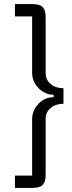

<svg xmlns="http://www.w3.org/2000/svg" viewBox="-20 -780 350 938"><path d="M138 -760Q174 -760 188.5 -745.5Q203 -731 203 -697V-423Q203 -390 227.5 -369.5Q252 -349 290 -349V-273Q252 -273 227.5 -252.5Q203 -232 203 -199V75Q203 109 188.5 123.5Q174 138 138 138H53V78H137V-199Q137 -219 145 -238Q153 -257 167 -272Q181 -287 200 -296Q219 -305 242 -305V-317Q219 -317 200 -326.5Q181 -336 167 -350.5Q153 -365 145 -384Q137 -403 137 -423V-700H53V-760Z"/></svg>

Font: IBM Plex Sans Cond
Style: Regular
Weight: 400
Width: 3
Designer: Mike Abbink, Paul van der Laan, Pieter van Rosmalen
Foundry: Bold Monday
Version: Version 1.3